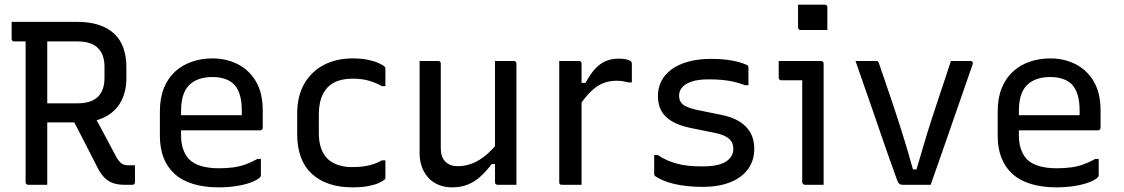

<svg xmlns="http://www.w3.org/2000/svg" viewBox="-20 -794 4830 825"><path d="M369 -326Q398 -273 425 -222.5Q452 -172 480 -119Q492 -99 502.5 -91.5Q513 -84 529 -84Q535 -84 538.5 -84Q542 -84 546 -84H560Q560 -64 560 -47.5Q560 -31 560 -11Q560 -6 557 -3Q554 0 549 0Q542 0 532.5 0Q523 0 515 0Q487 0 466.5 -7Q446 -14 430.5 -29Q415 -44 401 -70Q373 -125 345 -179.5Q317 -234 289 -288ZM30 -700Q100 -700 171 -700Q242 -700 312 -700Q366 -700 406 -686.5Q446 -673 472 -648Q498 -623 510.5 -587Q523 -551 523 -506V-457Q523 -414 509.5 -378.5Q496 -343 470 -318.5Q444 -294 407 -281Q370 -268 323 -268Q286 -268 248.5 -268Q211 -268 173 -268L162 -261V-350Q200 -350 237.5 -350Q275 -350 313 -350Q352 -350 377.5 -362Q403 -374 416 -398.5Q429 -423 429 -459V-507Q429 -533 422 -553.5Q415 -574 401 -587Q388 -601 366 -608.5Q344 -616 313 -616Q268 -616 222.5 -616Q177 -616 132 -616Q87 -616 41 -616Q36 -616 33 -619Q30 -622 30 -627Q30 -646 30 -663.5Q30 -681 30 -700ZM183 0Q162 0 142 0Q122 0 101 0Q96 0 93 -3Q90 -6 90 -11Q90 -93 90 -173Q90 -253 90 -332.5Q90 -412 90 -492Q90 -572 90 -653H195L183 -635Q183 -589 183 -543.5Q183 -498 183 -453Q183 -394 183 -336.5Q183 -279 183 -220.5Q183 -162 183 -99Q183 -73 183 -48Q183 -23 183 0Z M893 -543Q952 -543 1001 -518.5Q1050 -494 1079.5 -444.5Q1109 -395 1109 -318V-245Q1109 -242 1107.5 -239.5Q1106 -237 1104 -235.5Q1102 -234 1098 -234H839Q822 -234 805 -234Q788 -234 772 -234H742L729 -299H1019Q1019 -304 1019 -309Q1019 -314 1019 -319Q1019 -358 1010.5 -386.5Q1002 -415 984 -433Q968 -448 945 -455.5Q922 -463 893 -463Q828 -463 793 -428.5Q758 -394 758 -316V-211Q758 -189 762 -170.5Q766 -152 773.5 -137Q781 -122 792 -110Q812 -90 844.5 -80.5Q877 -71 920 -71Q956 -71 984 -75Q1012 -79 1036.5 -88Q1061 -97 1086 -111H1101Q1101 -93 1101 -75Q1101 -57 1101 -40Q1101 -38 1100 -36Q1099 -34 1097 -32Q1085 -20 1058 -10Q1031 0 995 5.5Q959 11 919 11Q858 11 810 -3.5Q762 -18 730.5 -46.5Q699 -75 683 -116Q667 -157 667 -211V-315Q667 -373 684.5 -416Q702 -459 733 -487Q764 -515 805 -529Q846 -543 893 -543Z M1495 -543Q1533 -543 1561.5 -537Q1590 -531 1608 -522.5Q1626 -514 1632 -508Q1635 -505 1635.5 -503Q1636 -501 1636 -497Q1636 -479 1636 -460.5Q1636 -442 1636 -424H1621Q1598 -437 1567.5 -446.5Q1537 -456 1494 -456Q1448 -456 1416 -439.5Q1384 -423 1367 -388.5Q1350 -354 1350 -303V-221Q1350 -185 1359.5 -157.5Q1369 -130 1388 -111Q1406 -94 1433 -85Q1460 -76 1494 -76Q1523 -76 1545.5 -79.5Q1568 -83 1586.5 -89.5Q1605 -96 1621 -105H1636Q1636 -86 1636 -67.5Q1636 -49 1636 -31Q1636 -29 1635.5 -27Q1635 -25 1633 -23Q1626 -16 1608.5 -8Q1591 0 1563 5.5Q1535 11 1494 11Q1438 11 1394 -4Q1350 -19 1319 -48Q1288 -77 1272.5 -119.5Q1257 -162 1257 -217V-306Q1257 -382 1288 -435Q1319 -488 1372.5 -515.5Q1426 -543 1495 -543Z M1863 -532Q1867 -532 1869 -530.5Q1871 -529 1872.5 -527Q1874 -525 1874 -521Q1874 -476 1874 -429.5Q1874 -383 1874 -336.5Q1874 -290 1874 -245Q1874 -200 1874 -157Q1874 -119 1893.5 -99.5Q1913 -80 1946 -80Q1970 -80 1992 -86Q2014 -92 2035.5 -104.5Q2057 -117 2078.5 -136.5Q2100 -156 2122 -183V-89H2093Q2070 -59 2045 -36Q2020 -13 1990 -1Q1960 11 1923 11Q1890 11 1864 0Q1838 -11 1820 -31Q1802 -51 1792.5 -77.5Q1783 -104 1783 -136Q1783 -181 1783 -225.5Q1783 -270 1783 -315.5Q1783 -361 1783 -405Q1783 -437 1783 -468.5Q1783 -500 1783 -532Q1803 -532 1823 -532Q1843 -532 1863 -532ZM2188 -532Q2192 -532 2194 -530.5Q2196 -529 2197.5 -527Q2199 -525 2199 -521Q2199 -451 2199 -380.5Q2199 -310 2199 -239.5Q2199 -169 2199 -99Q2199 -78 2199 -59.5Q2199 -41 2199 -25.5Q2199 -10 2199 0Q2185 0 2171.5 0Q2158 0 2144.5 0Q2131 0 2118 0Q2115 0 2112.5 -1.5Q2110 -3 2108.5 -5Q2107 -7 2107 -11Q2107 -98 2107 -185Q2107 -272 2107 -359Q2107 -446 2107 -532Q2122 -532 2135 -532Q2148 -532 2161.5 -532Q2175 -532 2188 -532Z M2463 -438H2496Q2516 -475 2537 -498Q2558 -521 2583 -531.5Q2608 -542 2638 -542Q2656 -542 2668 -539.5Q2680 -537 2687 -533Q2692 -531 2693.5 -527.5Q2695 -524 2695 -518Q2695 -509 2695 -499Q2695 -489 2695 -479.5Q2695 -470 2695 -460Q2695 -450 2695 -440H2680Q2669 -443 2657 -445Q2645 -447 2628 -447Q2596 -447 2569 -435.5Q2542 -424 2516.5 -398.5Q2491 -373 2463 -331ZM2479 0Q2465 0 2451 0Q2437 0 2423 0Q2409 0 2394 0Q2391 0 2389 -0.5Q2387 -1 2385.5 -2.5Q2384 -4 2383.5 -6Q2383 -8 2383 -11Q2383 -32 2383 -68Q2383 -104 2383 -149.5Q2383 -195 2383 -244.5Q2383 -294 2383 -342.5Q2383 -391 2383 -433Q2383 -465 2383 -490.5Q2383 -516 2383 -532Q2399 -532 2413.5 -532Q2428 -532 2441.5 -532Q2455 -532 2468 -532Q2472 -532 2474 -530.5Q2476 -529 2477.5 -527Q2479 -525 2479 -521Q2479 -495 2479 -451Q2479 -407 2479 -351Q2479 -295 2479 -233.5Q2479 -172 2479 -112Q2479 -52 2479 0Z M2997 -79Q3069 -79 3100 -100Q3131 -121 3131 -154Q3131 -172 3123 -185.5Q3115 -199 3096.5 -208.5Q3078 -218 3047 -224L2948 -244Q2899 -254 2867.5 -272.5Q2836 -291 2821.5 -318Q2807 -345 2807 -381Q2807 -416 2821.5 -445Q2836 -474 2865 -495.5Q2894 -517 2937 -529Q2980 -541 3037 -541Q3073 -541 3101 -537.5Q3129 -534 3150 -528.5Q3171 -523 3184 -517Q3190 -515 3192.5 -513Q3195 -511 3195.5 -508Q3196 -505 3196 -499Q3196 -484 3196 -465Q3196 -446 3196 -428H3181Q3157 -437 3133.5 -442.5Q3110 -448 3084 -450.5Q3058 -453 3025 -453Q2980 -453 2952 -443.5Q2924 -434 2911 -418.5Q2898 -403 2898 -384Q2898 -367 2905 -355.5Q2912 -344 2930.5 -335.5Q2949 -327 2983 -320L3082 -300Q3126 -291 3157 -272Q3188 -253 3204.5 -224Q3221 -195 3221 -154Q3221 -105 3194.5 -68Q3168 -31 3118 -11Q3068 9 2998 9Q2962 9 2931.5 5.5Q2901 2 2875.5 -4Q2850 -10 2830.5 -18.5Q2811 -27 2797 -36Q2793 -39 2792 -41Q2791 -43 2791 -48Q2791 -65 2791 -87Q2791 -109 2791 -128H2806Q2827 -114 2848 -105Q2869 -96 2892 -90Q2915 -84 2940.5 -81.5Q2966 -79 2997 -79Z M3427 -11Q3427 -48 3427 -92Q3427 -136 3427 -183Q3427 -230 3427 -277Q3427 -324 3427 -367.5Q3427 -411 3427 -449H3413Q3405 -449 3395.5 -449Q3386 -449 3376 -449Q3366 -449 3356.5 -449Q3347 -449 3337 -449Q3333 -449 3329.5 -452Q3326 -455 3326 -460Q3326 -477 3326 -495.5Q3326 -514 3326 -532Q3343 -532 3361.5 -532Q3380 -532 3400 -532Q3420 -532 3439 -532Q3458 -532 3475.5 -532Q3493 -532 3508 -532Q3511 -532 3513.5 -530.5Q3516 -529 3517.5 -526.5Q3519 -524 3519 -521Q3519 -470 3519 -415.5Q3519 -361 3519 -306Q3519 -251 3519 -197Q3519 -143 3519 -92Q3519 -77 3519 -61.5Q3519 -46 3519 -31Q3519 -16 3519 0Q3497 0 3478.5 0Q3460 0 3438 0Q3434 0 3430.5 -3.5Q3427 -7 3427 -11ZM3409 -774Q3423 -774 3437.5 -774Q3452 -774 3466.5 -774Q3481 -774 3495.5 -774Q3510 -774 3524 -774Q3529 -774 3532 -771Q3535 -768 3535 -763V-665Q3521 -665 3506.5 -665Q3492 -665 3477.5 -665Q3463 -665 3448.5 -665Q3434 -665 3420 -665Q3415 -665 3412 -668Q3409 -671 3409 -676Z M3746 -532Q3749 -532 3751 -531Q3753 -530 3754.5 -527.5Q3756 -525 3757 -521Q3781 -452 3805 -381Q3829 -310 3853.5 -233Q3878 -156 3903 -66H3918Q3934 -119 3948.5 -169Q3963 -219 3978 -265.5Q3993 -312 4008 -357Q4023 -402 4037.5 -445.5Q4052 -489 4066 -532Q4087 -532 4108 -532Q4129 -532 4150 -532Q4154 -532 4156.5 -530Q4159 -528 4160 -525Q4161 -522 4159 -517Q4137 -453 4114.5 -388.5Q4092 -324 4069.5 -259Q4047 -194 4024.5 -129.5Q4002 -65 3979 0Q3948 0 3917 0Q3886 0 3859 0Q3853 0 3848 -2Q3843 -4 3839.5 -10Q3836 -16 3832 -28Q3815 -75 3797.5 -124Q3780 -173 3763 -223.5Q3746 -274 3728 -325.5Q3710 -377 3692 -428.5Q3674 -480 3656 -532Q3679 -532 3701 -532Q3723 -532 3746 -532Z M4493 -543Q4552 -543 4601 -518.5Q4650 -494 4679.5 -444.5Q4709 -395 4709 -318V-245Q4709 -242 4707.5 -239.5Q4706 -237 4704 -235.5Q4702 -234 4698 -234H4439Q4422 -234 4405 -234Q4388 -234 4372 -234H4342L4329 -299H4619Q4619 -304 4619 -309Q4619 -314 4619 -319Q4619 -358 4610.5 -386.5Q4602 -415 4584 -433Q4568 -448 4545 -455.5Q4522 -463 4493 -463Q4428 -463 4393 -428.5Q4358 -394 4358 -316V-211Q4358 -189 4362 -170.5Q4366 -152 4373.5 -137Q4381 -122 4392 -110Q4412 -90 4444.5 -80.5Q4477 -71 4520 -71Q4556 -71 4584 -75Q4612 -79 4636.5 -88Q4661 -97 4686 -111H4701Q4701 -93 4701 -75Q4701 -57 4701 -40Q4701 -38 4700 -36Q4699 -34 4697 -32Q4685 -20 4658 -10Q4631 0 4595 5.5Q4559 11 4519 11Q4458 11 4410 -3.5Q4362 -18 4330.5 -46.5Q4299 -75 4283 -116Q4267 -157 4267 -211V-315Q4267 -373 4284.5 -416Q4302 -459 4333 -487Q4364 -515 4405 -529Q4446 -543 4493 -543Z"/></svg>

Font: Recursive
Style: Regular
Weight: 400
Version: Version 1.085